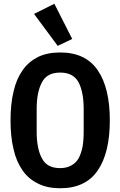

<svg xmlns="http://www.w3.org/2000/svg" viewBox="-20 -989 640 1021"><path d="M287 -745C287 -745 364 -782 364 -782C364 -782 269 -969 269 -969C269 -969 161 -915 161 -915C161 -915 287 -745 287 -745ZM300 12C391 12 457 -20 500 -83C543 -146 564 -235 564 -349C564 -349 564 -349 564 -349C564 -463 543 -552 500 -615C457 -678 391 -710 300 -710C300 -710 300 -710 300 -710C255 -710 215 -702 182 -686C149 -669 121 -646 100 -615C78 -584 62 -547 52 -502C41 -457 36 -406 36 -349C36 -349 36 -349 36 -349C36 -292 41 -241 52 -196C62 -151 78 -114 100 -83C121 -52 149 -29 182 -13C215 4 255 12 300 12C300 12 300 12 300 12ZM300 -95C253 -95 221 -112 203 -147C184 -182 175 -229 175 -289C175 -289 175 -409 175 -409C175 -409 175 -409 175 -409C175 -469 184 -516 203 -551C221 -586 253 -603 300 -603C300 -603 300 -603 300 -603C347 -603 379 -586 398 -551C416 -516 425 -469 425 -409C425 -409 425 -290 425 -290C425 -290 425 -290 425 -290C425 -260 423 -233 419 -209C414 -184 407 -164 398 -147C388 -130 375 -118 359 -109C343 -100 323 -95 300 -95C300 -95 300 -95 300 -95Z"/></svg>

Font: IBM Plex Mono Mod
Style: SemiBold
Weight: 500
Designer: Mike Abbink, Paul van der Laan, Pieter van Rosmalen
Foundry: Bold Monday
Version: ""